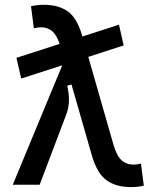

<svg xmlns="http://www.w3.org/2000/svg" viewBox="-20 -762 626 792"><path d="M67.4 -438 47.9 -523.4 226.1 -581.1Q212.9 -619.1 194.3 -634.3Q175.8 -649.4 149.9 -649.4Q136.7 -649.4 119.6 -645.5L107.9 -736.3Q132.8 -742.2 159.7 -742.2Q222.2 -742.2 260 -714.8Q297.9 -687.5 318.8 -615.2L319.8 -611.3L470.7 -660.2L490.2 -574.7L344.2 -527.3L447.8 -166Q460.9 -119.6 481.2 -101.3Q501.5 -83 531.2 -83Q544.4 -83 561.5 -86.9L573.2 3.9Q548.3 9.8 521.5 9.8Q458 9.8 418.9 -18.8Q379.9 -47.4 358.4 -122.6L274.9 -413.6L257.3 -408.2Q265.1 -376 264.4 -346.2Q263.7 -316.4 252.9 -288.6L143.6 0H32.7L236.8 -492.7Z"/></svg>

Font: CaskaydiaMono NF
Style: Regular
Weight: 400
Designer: Aaron Bell
Foundry: Saja Typeworks
Version: Version 2111.001; ttfautohint (v1.8.4);Nerd Fonts 3.1.1